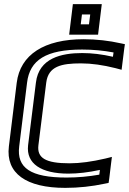

<svg xmlns="http://www.w3.org/2000/svg" viewBox="-20 -875 625 930"><path d="M372 -568C424 -568 479 -560 539 -545L569 -537L573 -569L582 -641L585 -661L566 -665C508 -678 447 -685 385 -685C195 -685 78 -611 61 -474L23 -166C7 -35 107 35 296 35C361 35 425 28 486 15L506 11L509 -9L518 -83L522 -115L490 -107C425 -92 368 -84 317 -84C200 -84 159 -110 166 -171L204 -475C214 -554 277 -568 372 -568ZM378 -618C278 -618 168 -594 154 -475L116 -171C106 -82 180 -34 311 -34C357 -34 409 -40 464 -52L461 -29C410 -20 357 -15 302 -15C128 -15 60 -62 73 -166L111 -474C124 -585 204 -635 378 -635C431 -635 481 -630 530 -621L527 -600C475 -612 425 -618 378 -618ZM458 -732 470 -830 473 -855H448H358H333L330 -830L318 -732L315 -707H340H430H455L458 -732ZM411 -757H371L377 -805H417L411 -757Z"/></svg>

Font: Gamestation Display Outline
Style: Italic
Weight: 400
Designer: Jonas Hecksher
Foundry: Jonas Hecksher, Playtypeª, e-types AS
Version: Version 1.003